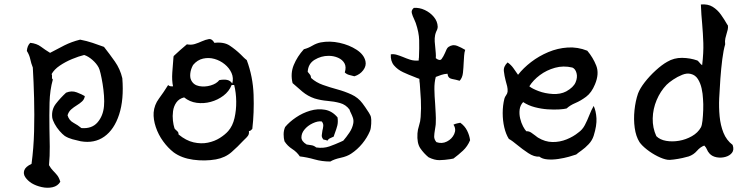

<svg xmlns="http://www.w3.org/2000/svg" viewBox="-20 -741 3543 901"><path d="M554 -374Q562 -274 539 -203.5Q516 -133 469.5 -100Q423 -67 359 -78Q340 -82 320 -87.5Q300 -93 284 -103Q273 -111 259.5 -126.5Q246 -142 236.5 -159.5Q227 -177 225 -190Q221 -227 242.5 -254.5Q264 -282 290 -306Q316 -317 340.5 -307.5Q365 -298 378 -290Q376 -275 365 -265Q354 -255 340 -246.5Q326 -238 314 -227.5Q302 -217 297 -200Q304 -176 324.5 -165Q345 -154 362 -140Q411 -136 437.5 -166.5Q464 -197 468 -243Q470 -264 468 -292Q466 -320 461.5 -347.5Q457 -375 452 -396Q447 -417 443 -424Q433 -443 413.5 -460Q394 -477 375 -483Q350 -477 318.5 -464Q287 -451 260.5 -433Q234 -415 222 -393Q225 -390 224 -382Q224 -379 224 -375Q224 -371 228 -368Q214 -318 212.5 -259.5Q211 -201 212 -138Q213 -96 213.5 -53Q214 -10 210 34Q219 50 229 60Q239 70 248 81Q257 92 263 112Q251 132 227 137.5Q203 143 176 137Q149 131 129 119Q110 107 99 91Q88 75 94 58Q100 41 128 28Q138 -46 140 -124.5Q142 -203 140 -280Q138 -357 134 -424Q126 -444 122 -463.5Q118 -483 106 -502Q108 -527 122 -540Q152 -537 172 -522Q192 -507 215 -493Q248 -511 282 -528Q316 -545 356 -555Q387 -549 414 -540Q441 -531 468 -521Q494 -488 519 -452.5Q544 -417 554 -374Z M1164 -136Q1160 -133 1157 -129.5Q1154 -126 1148 -126Q1150 -112 1143 -103Q1136 -94 1128 -87Q1126 -85 1123.5 -82.5Q1121 -80 1119 -78Q1097 -54 1067 -27.5Q1037 -1 993 7Q941 16 886.5 8.5Q832 1 795 -26Q768 -47 745.5 -78Q723 -109 711 -145Q699 -181 701 -213Q704 -249 726 -278.5Q748 -308 769 -342Q775 -336 783.5 -336Q792 -336 792 -336Q786 -363 788.5 -400.5Q791 -438 794 -472Q795 -476 795 -478Q810 -492 825.5 -506Q841 -520 857 -533Q877 -529 894.5 -534.5Q912 -540 927 -547Q945 -555 960 -557.5Q975 -560 986 -540Q1031 -545 1058 -527Q1085 -509 1109 -486Q1116 -479 1123 -472Q1130 -465 1138 -459Q1167 -381 1170 -296.5Q1173 -212 1164 -136ZM1067 -342Q1055 -312 1028.5 -292Q1002 -272 969 -263Q936 -254 903 -258.5Q870 -263 844 -284Q820 -278 807.5 -260Q795 -242 792 -219Q789 -196 791.5 -175Q794 -154 798 -142Q799 -137 802 -134.5Q805 -132 808 -129Q812 -126 815 -122Q818 -118 818 -110Q853 -81 888.5 -73Q924 -65 955.5 -71.5Q987 -78 1011.5 -93.5Q1036 -109 1051 -126Q1072 -150 1080.5 -187Q1089 -224 1088.5 -265Q1088 -306 1079 -342ZM1070 -349Q1077 -375 1066.5 -398.5Q1056 -422 1034.5 -439.5Q1013 -457 986.5 -464.5Q960 -472 933 -466Q906 -460 886 -436Q875 -416 873 -396.5Q871 -377 877 -365Q888 -342 914.5 -337Q941 -332 968.5 -340Q996 -348 1009 -365Q1030 -369 1045.5 -366Q1061 -363 1070 -349Z M1721 -190Q1723 -182 1722 -160Q1721 -138 1716 -126Q1703 -95 1680 -67Q1657 -39 1628 -20Q1609 -7 1578.5 -0.5Q1548 6 1530 17Q1491 17 1456 7Q1421 -3 1387 -7Q1373 -28 1351 -42Q1329 -56 1315 -78Q1311 -92 1311 -110.5Q1311 -129 1318 -145Q1338 -169 1369 -190Q1400 -211 1435.5 -221.5Q1471 -232 1505 -226Q1539 -220 1564 -190Q1567 -168 1563 -152Q1559 -136 1551 -115Q1550 -112 1548.5 -108Q1547 -104 1546 -100Q1538 -96 1529.5 -92.5Q1521 -89 1517 -81Q1510 -84 1506.5 -84.5Q1503 -85 1498 -86Q1489 -96 1490 -106.5Q1491 -117 1493 -128Q1496 -139 1497 -150Q1498 -161 1490 -171Q1472 -174 1447.5 -162.5Q1423 -151 1408 -132Q1395 -116 1394.5 -97Q1394 -78 1419 -63Q1430 -61 1441.5 -59.5Q1453 -58 1464 -49Q1498 -44 1526 -54Q1554 -64 1578 -75Q1581 -76 1584.5 -78Q1588 -80 1591 -81Q1605 -97 1619.5 -118.5Q1634 -140 1638 -163Q1640 -177 1636 -188.5Q1632 -200 1627 -210Q1625 -214 1623 -218.5Q1621 -223 1620 -227Q1603 -250 1575.5 -257.5Q1548 -265 1517 -267.5Q1486 -270 1456 -279Q1424 -290 1399 -311Q1374 -332 1353 -351Q1342 -396 1358.5 -436Q1375 -476 1406 -510Q1426 -515 1445.5 -526.5Q1465 -538 1485 -542Q1528 -550 1573.5 -540Q1619 -530 1653.5 -507.5Q1688 -485 1695 -454Q1700 -432 1684.5 -411.5Q1669 -391 1643 -383Q1633 -386 1620 -389Q1607 -392 1598 -401Q1606 -427 1596.5 -444Q1587 -461 1566.5 -470Q1546 -479 1522 -479Q1487 -479 1456.5 -460.5Q1426 -442 1424 -404Q1429 -397 1434 -391.5Q1439 -386 1440 -375Q1463 -354 1495.5 -342.5Q1528 -331 1563 -321.5Q1598 -312 1629.5 -297.5Q1661 -283 1681 -256Q1685 -251 1694 -238Q1703 -225 1711.5 -211.5Q1720 -198 1721 -190Z M2186 -83Q2174 -54 2152.5 -34Q2131 -14 2108 3Q2104 4 2100 4.5Q2096 5 2092 6Q2066 10 2042.5 10.5Q2019 11 1991 -3Q1969 -21 1952.5 -45Q1936 -69 1939 -115Q1940 -132 1946.5 -152Q1953 -172 1954 -192Q1957 -232 1955 -272.5Q1953 -313 1950 -348Q1949 -354 1948.5 -359.5Q1948 -365 1948 -371Q1942 -373 1935.5 -375.5Q1929 -378 1922 -381Q1898 -390 1872 -402Q1846 -414 1829 -434Q1812 -454 1814 -486Q1828 -488 1841.5 -484Q1855 -480 1870 -474Q1886 -467 1904.5 -461Q1923 -455 1945 -457Q1945 -461 1945 -464.5Q1945 -468 1946 -471Q1948 -516 1947 -552.5Q1946 -589 1931 -633Q1929 -638 1927 -642.5Q1925 -647 1923 -652Q1916 -666 1912.5 -679.5Q1909 -693 1922 -704Q1948 -706 1973.5 -694Q1999 -682 2016 -661.5Q2033 -641 2034 -616Q2034 -611 2032.5 -605.5Q2031 -600 2028 -595Q2026 -590 2024.5 -586Q2023 -582 2022 -577Q2019 -562 2020 -546Q2021 -530 2023 -514Q2024 -503 2025 -491Q2026 -479 2025 -468Q2044 -453 2052.5 -464.5Q2061 -476 2068 -492Q2072 -501 2075.5 -509Q2079 -517 2085 -521Q2105 -534 2125 -526Q2145 -518 2163 -507Q2159 -495 2158 -479.5Q2157 -464 2156 -448Q2155 -423 2152.5 -399.5Q2150 -376 2137 -362Q2120 -367 2101 -370.5Q2082 -374 2080 -395Q2064 -394 2051 -389.5Q2038 -385 2025 -380Q2018 -354 2018.5 -322Q2019 -290 2022 -254Q2023 -232 2024.5 -209.5Q2026 -187 2025 -165Q2025 -156 2023.5 -148Q2022 -140 2021 -132Q2018 -115 2017.5 -101Q2017 -87 2028 -74Q2054 -65 2077.5 -77Q2101 -89 2111.5 -112Q2122 -135 2108 -156Q2116 -160 2125.5 -162Q2135 -164 2140 -165Q2161 -150 2172 -128Q2183 -106 2186 -83Z M2772 -345Q2756 -306 2730.5 -287Q2705 -268 2680 -257.5Q2655 -247 2639 -232Q2628 -229 2604 -227.5Q2580 -226 2550 -228Q2520 -230 2489.5 -238Q2459 -246 2435 -262Q2421 -247 2418.5 -226.5Q2416 -206 2421 -185Q2426 -164 2434.5 -148Q2443 -132 2450 -125Q2462 -126 2473 -118.5Q2484 -111 2493 -104Q2497 -101 2500 -98.5Q2503 -96 2505 -95Q2538 -75 2572.5 -74.5Q2607 -74 2639 -87Q2671 -100 2694 -119Q2713 -132 2724.5 -154Q2736 -176 2745.5 -200.5Q2755 -225 2766 -244Q2777 -220 2779 -186Q2781 -152 2766 -104Q2759 -82 2742.5 -64.5Q2726 -47 2709 -35Q2692 -23 2684 -16Q2673 -12 2650 -5.5Q2627 1 2600 5Q2573 9 2549 7Q2525 5 2511 -6Q2487 -4 2459 -22.5Q2431 -41 2407 -61Q2396 -70 2386 -77.5Q2376 -85 2368 -89Q2354 -111 2346.5 -143Q2339 -175 2339 -210.5Q2339 -246 2347 -278Q2349 -286 2355 -294Q2361 -302 2362 -311Q2363 -323 2360 -336Q2357 -349 2353 -362Q2347 -385 2344.5 -407Q2342 -429 2362 -448Q2378 -437 2389 -421.5Q2400 -406 2411 -390Q2436 -422 2472.5 -450Q2509 -478 2553 -496.5Q2597 -515 2644 -518Q2691 -521 2736 -503Q2763 -471 2778 -433Q2793 -395 2772 -345ZM2666 -424Q2624 -434 2584.5 -423Q2545 -412 2513.5 -388.5Q2482 -365 2464 -336Q2477 -325 2507.5 -313.5Q2538 -302 2574 -300Q2610 -298 2637 -312Q2671 -331 2681 -354.5Q2691 -378 2685.5 -398Q2680 -418 2666 -424Z M3418 -61Q3426 -38 3415 -24Q3404 -10 3383.5 -4.5Q3363 1 3342.5 -3Q3322 -7 3310 -20Q3301 -30 3297.5 -39.5Q3294 -49 3285 -58Q3266 -51 3250.5 -33Q3235 -15 3212 -7Q3203 -4 3182.5 0.5Q3162 5 3142 7.5Q3122 10 3114 9Q3093 6 3066 -7.5Q3039 -21 3015.5 -39.5Q2992 -58 2981 -74Q2964 -101 2958.5 -141Q2953 -181 2957.5 -224Q2962 -267 2974 -302Q2983 -326 3005.5 -355Q3028 -384 3057 -410.5Q3086 -437 3111 -451Q3143 -470 3181 -469.5Q3219 -469 3253 -457Q3259 -452 3263.5 -446Q3268 -440 3275 -435Q3282 -495 3280.5 -539Q3279 -583 3275 -630Q3273 -650 3271.5 -672Q3270 -694 3269 -720Q3302 -723 3324.5 -709Q3347 -695 3363 -672.5Q3379 -650 3392 -627Q3395 -623 3396 -621Q3397 -611 3395 -602Q3393 -593 3390 -584Q3387 -574 3384 -561.5Q3381 -549 3383 -533Q3375 -506 3369.5 -463Q3364 -420 3360.5 -371.5Q3357 -323 3355 -280Q3353 -237 3357 -195Q3361 -153 3375 -118Q3389 -83 3418 -61ZM3279 -277Q3278 -301 3272.5 -326Q3267 -351 3255 -370Q3243 -389 3222 -394Q3204 -399 3181.5 -390Q3159 -381 3139 -367.5Q3119 -354 3108 -343Q3079 -313 3061.5 -271.5Q3044 -230 3043 -185.5Q3042 -141 3060 -102Q3077 -85 3106 -80Q3135 -75 3167 -80.5Q3199 -86 3227 -102Q3255 -118 3269 -143Q3274 -152 3276.5 -174.5Q3279 -197 3280 -225Q3281 -253 3279 -277Z"/></svg>

Font: Yuji Mai
Style: Regular
Weight: 400
Designer: Kataoka Yuji
Foundry: Kinuta Font Factory
Version: Version 3.002